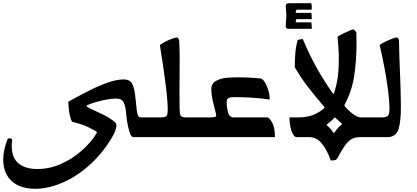

<svg xmlns="http://www.w3.org/2000/svg" viewBox="-113 -853 2593 1194"><path d="M484 -37Q453 -54 431 -64.5Q409 -75 387 -81.5Q365 -88 336 -96Q328 -107 322.5 -130Q317 -153 314.5 -178.5Q312 -204 312 -221Q379 -258 441.5 -289.5Q504 -321 558.5 -340Q613 -359 656 -359Q682 -359 696.5 -347.5Q711 -336 719 -306Q727 -276 732 -221Q737 -161 742.5 -142Q748 -123 763 -123Q784 -123 803.5 -123Q823 -123 846 -123V0H717Q705 0 697 -20Q689 -40 683 -68.5Q677 -97 673.5 -125Q670 -153 669 -170Q666 -197 654.5 -218.5Q643 -240 608 -240Q582 -240 550 -234Q518 -228 489.5 -220Q461 -212 443 -204.5Q425 -197 425 -195Q425 -189 443.5 -180Q462 -171 491 -158Q520 -145 550.5 -128.5Q581 -112 605 -90Q611 -85 611 -72Q611 -57 602 -35.5Q593 -14 584 1Q520 107 438 178.5Q356 250 269.5 285.5Q183 321 107 321Q11 321 -41 272.5Q-93 224 -93 139Q-93 110 -86 77Q-79 44 -64 8Q-60 7 -54 7Q-44 7 -37 15Q-39 25 -39.5 34.5Q-40 44 -40 53Q-40 129 2.5 163.5Q45 198 119 198Q195 198 266 166.5Q337 135 395 84Q453 33 488 -25Q492 -31 484 -37Z M805 0V-123H885Q915 -123 922.5 -131Q930 -139 930 -173Q930 -200 926 -246Q922 -292 914.5 -348Q907 -404 898.5 -462.5Q890 -521 881 -573Q896 -584 917.5 -595Q939 -606 959 -613Q979 -620 987 -620Q991 -620 994.5 -615.5Q998 -611 1001 -606Q1006 -512 1004 -402.5Q1002 -293 1004 -173Q1005 -145 1010.5 -134Q1016 -123 1041 -123Q1070 -123 1084 -123Q1098 -123 1111 -123V0Z M1070 -123H1549Q1561 -123 1578.5 -93Q1596 -63 1597 0Q1581 0 1540 0Q1499 0 1444.5 0Q1390 0 1331 0Q1272 0 1218 0Q1164 0 1124.5 0Q1085 0 1070 0ZM1345 -249Q1309 -249 1301 -237Q1293 -225 1299 -185Q1304 -150 1313 -136.5Q1322 -123 1340 -123L1276 -86L1194 -123Q1225 -123 1229.5 -128.5Q1234 -134 1228 -154Q1214 -207 1207.5 -239Q1201 -271 1201 -298Q1201 -335 1233 -351.5Q1265 -368 1305 -370Q1334 -372 1371 -372Q1408 -372 1444 -370Q1480 -368 1508 -365Q1519 -364 1532 -344.5Q1545 -325 1554.5 -295.5Q1564 -266 1564 -234Q1507 -243 1446.5 -246Q1386 -249 1345 -249Z M1678 -674Q1664 -674 1664 -692Q1664 -706 1666 -722.5Q1668 -739 1668 -752Q1668 -768 1666 -785.5Q1664 -803 1664 -812Q1664 -821 1668 -827Q1672 -833 1684 -833H1821Q1824 -833 1825 -822Q1826 -811 1826 -793H1735Q1731 -793 1728.5 -788Q1726 -783 1726 -778Q1726 -773 1729 -773H1821Q1824 -773 1825 -760Q1826 -747 1826 -734H1733Q1730 -734 1728 -729.5Q1726 -725 1726 -721Q1726 -714 1729 -714H1821Q1824 -714 1825 -701Q1826 -688 1826 -674Z M1944 145Q1920 77 1887.5 38.5Q1855 0 1812 0H1732Q1719 0 1708.5 -19Q1698 -38 1692.5 -66.5Q1687 -95 1687 -123H1744Q1793 -123 1831 -137Q1869 -151 1903 -180Q1907 -184 1903 -189Q1848 -253 1803.5 -310.5Q1759 -368 1720 -435Q1720 -478 1723.5 -520.5Q1727 -563 1738 -604Q1746 -607 1754.5 -608.5Q1763 -610 1770 -610Q1814 -506 1859 -426.5Q1904 -347 1957 -272Q1961 -266 1964 -274Q1980 -322 1987 -370Q1994 -418 1994 -482Q1994 -523 1991.5 -559.5Q1989 -596 1986 -625Q2001 -635 2022 -645Q2043 -655 2061 -662.5Q2079 -670 2085 -670Q2087 -670 2093.5 -663.5Q2100 -657 2103 -652Q2103 -641 2103.5 -621Q2104 -601 2104 -585Q2104 -474 2089.5 -380Q2075 -286 2030 -202Q2027 -198 2030 -194Q2054 -165 2082 -144Q2110 -123 2131 -123H2206V0H2124Q2094 0 2072.5 12.5Q2051 25 2031 53.5Q2011 82 1986 129Q1980 141 1969.5 143Q1959 145 1944 145ZM1956 -33Q1962 -26 1963 -26Q1965 -26 1970 -33Q1978 -45 1991 -59.5Q2004 -74 2015 -81Q2005 -91 1997 -98.5Q1989 -106 1974 -119Q1971 -122 1969 -122Q1966 -122 1959 -113Q1951 -105 1942.5 -97.5Q1934 -90 1927 -85Q1918 -77 1918 -77Q1918 -75 1923 -71Q1933 -61 1940 -54.5Q1947 -48 1956 -33Z M2165 0V-123H2263Q2285 -123 2297 -131Q2309 -139 2309 -173Q2309 -224 2300 -293.5Q2291 -363 2277 -436.5Q2263 -510 2248 -573Q2260 -583 2282 -593.5Q2304 -604 2324.5 -612Q2345 -620 2354 -620Q2361 -620 2368 -606Q2370 -499 2374.5 -399Q2379 -299 2380 -197Q2381 -100 2365.5 -50Q2350 0 2292 0Z"/></svg>

Font: Ruwudu SemiBold
Style: Regular
Weight: 600
Designer: Becca Hirsbrunner Spalinger
Foundry: SIL International
Version: Version 3.000